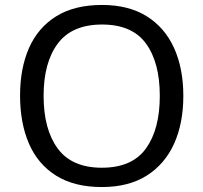

<svg xmlns="http://www.w3.org/2000/svg" viewBox="-20 -745 821 775"><path d="M720 -358Q720 -247 682.5 -164.5Q645 -82 572 -36Q499 10 391 10Q280 10 206.5 -36Q133 -82 97 -165Q61 -248 61 -359Q61 -469 97 -551Q133 -633 206.5 -679Q280 -725 392 -725Q499 -725 572 -679.5Q645 -634 682.5 -551.5Q720 -469 720 -358ZM156 -358Q156 -223 213 -145.5Q270 -68 391 -68Q513 -68 569 -145.5Q625 -223 625 -358Q625 -493 569 -569.5Q513 -646 392 -646Q271 -646 213.5 -569.5Q156 -493 156 -358Z"/></svg>

Font: Noto Sans Sundanese
Style: Regular
Weight: 400
Designer: Monotype Design Team (Regular), Sérgio L. Martins (other weights)
Foundry: Monotype Imaging Inc.
Version: Version 2.003